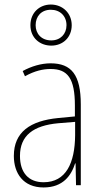

<svg xmlns="http://www.w3.org/2000/svg" viewBox="-20 -816 450 846"><path d="M206 -615C257 -615 296 -651 296 -705C296 -758 256 -796 204 -796C154 -796 114 -760 114 -705C114 -649 156 -615 206 -615ZM206 -638C162 -638 137 -668 137 -705C137 -744 162 -773 204 -773C245 -773 273 -745 273 -705C273 -666 246 -638 206 -638ZM203 -537C162 -537 118 -524 80 -503L90 -480C133 -504 170 -512 203 -512C278 -512 310 -471 310 -351V-303L237 -296C113 -284 41 -234 41 -129C41 -53 82 10 172 10C258 10 294 -43 311 -96H313L315 0H336V-356C336 -486 295 -537 203 -537ZM237 -273 311 -279V-220C310 -98 271 -13 172 -13C106 -13 68 -55 68 -129C68 -219 127 -263 237 -273Z"/></svg>

Font: Noto Sans Armenian Condensed Thin
Style: Regular
Weight: 100
Width: 3
Designer: Monotype Design Team
Foundry: Monotype Imaging Inc.
Version: Version 2.008